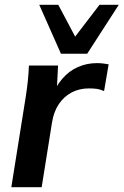

<svg xmlns="http://www.w3.org/2000/svg" viewBox="-20 -777 513 797"><path d="M27 0 87 -376Q92 -408 95.5 -441Q99 -474 100 -505H221L214 -367H192Q210 -417 238.5 -450Q267 -483 304 -499Q341 -515 382 -515Q396 -515 408 -513.5Q420 -512 431 -510L412 -399Q396 -406 382.5 -408Q369 -410 349 -410Q309 -410 277 -393Q245 -376 224 -344.5Q203 -313 196 -269L153 0ZM233 -554 143 -757H222L292 -625L393 -757H473L342 -554Z"/></svg>

Font: Mulish ExtraLight
Style: Bold Italic
Weight: 700
Italic angle: -9°
Version: Version 3.603